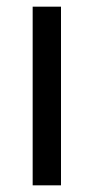

<svg xmlns="http://www.w3.org/2000/svg" viewBox="-20 -556 281 576"><path d="M163 0H78V-536H163Z"/></svg>

Font: Noto Sans Telugu SemiCondensed
Style: Regular
Weight: 400
Width: 4
Designer: Jelle Bosma - Monotype Design Team
Foundry: Monotype Imaging Inc.
Version: Version 2.005; ttfautohint (v1.8.4.7-5d5b)